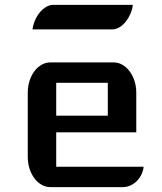

<svg xmlns="http://www.w3.org/2000/svg" viewBox="-20 -767 663 787"><path d="M93.8 -387.2Q93.8 -413.1 101.1 -435.5Q108.4 -458 120.8 -474.9Q133.3 -491.7 150.4 -501.5Q167.5 -511.2 186.5 -511.2H445.8Q464.8 -511.2 481.7 -501.5Q498.5 -491.7 511.2 -474.9Q523.9 -458 531.2 -435.5Q538.6 -413.1 538.6 -387.2V-224.6H210.4V-83.5H568.8Q566.9 -66.4 559.3 -51Q551.8 -35.6 540.3 -24.4Q528.8 -13.2 514.2 -6.6Q499.5 0 483.4 0H186.5Q167.5 0 150.4 -9.8Q133.3 -19.5 120.8 -36.4Q108.4 -53.2 101.1 -75.7Q93.8 -98.1 93.8 -124ZM421.9 -293V-427.7H210.4V-293ZM113.3 -646.5Q115.2 -663.6 122.6 -681.4Q129.9 -699.2 141.4 -713.9Q152.8 -728.5 167.7 -737.8Q182.6 -747.1 198.7 -747.1H524.4Q522.9 -730 515.4 -712.2Q507.8 -694.3 496.6 -679.7Q485.4 -665 470.5 -655.8Q455.6 -646.5 439.5 -646.5Z"/></svg>

Font: Atomic Age
Style: Regular
Weight: 400
Designer: James Grieshaber
Foundry: James Grieshaber
Version: Version 1.008; ttfautohint (v1.4.1) -l 6 -r 46 -G 0 -x 0 -H 